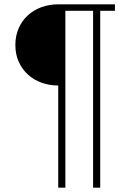

<svg xmlns="http://www.w3.org/2000/svg" viewBox="-20 -718 645 887"><path d="M249 -323Q208 -323 172 -336Q136 -349 109 -373.5Q82 -398 66.5 -432.5Q51 -467 51 -510Q51 -553 66.5 -588Q82 -623 109 -647.5Q136 -672 172 -685Q208 -698 249 -698H511V-668H443V149H410V-668H282V149H249Z"/></svg>

Font: IBM Plex Sans KR ExtraLight
Style: Regular
Weight: 200
Designer: Mike Abbink; Paul van der Laan; Pieter van Rosmalen; Wujin Sim; Chorong Kim; Dohee Lee;
Foundry: Sandoll Inc.
Version: Version 1.001